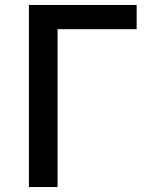

<svg xmlns="http://www.w3.org/2000/svg" viewBox="-20 -757 609 777"><path d="M97 0H213V-639H533V-737H97Z"/></svg>

Font: Noto Sans CJK TC Medium
Style: Regular
Weight: 500
Designer: Ryoko NISHIZUKA 西塚涼子 (kana, bopomofo & ideographs); Paul D. Hunt (Latin, Greek & Cyrillic); Sandoll Communications 산돌커뮤니
Foundry: Adobe
Version: Version 2.004;hotconv 1.0.118;makeotfexe 2.5.65603